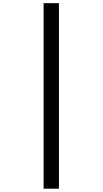

<svg xmlns="http://www.w3.org/2000/svg" viewBox="-20 -904 640 1189"><path d="M345 -884.5V264.5H250V-884.5Z"/></svg>

Font: JuliaMono
Style: Regular
Weight: 400
Monospace: yes
Designer: cormullion
Foundry: corm
Version: Version 0.055; ttfautohint (v1.8.4)